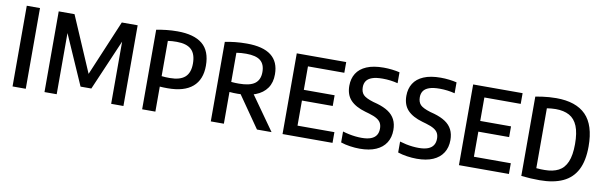

<svg xmlns="http://www.w3.org/2000/svg" viewBox="-43 -994 4391 1394"><g transform="rotate(10 2152.0 -297.0)"><path d="M68 0V-595H165.5V0Z M303.5 0V-595H420L602.5 -170.5H589.5L768.5 -595H885.5V0H795V-505H815L634 -84.5H554.5L370 -504.5H393.5V0Z M1023.5 0V-586.5Q1059 -593.5 1098 -597.8Q1137 -602 1178.5 -602Q1300.5 -602 1362.5 -551.2Q1424.5 -500.5 1424.5 -391.5Q1424.5 -289 1362.5 -235.8Q1300.5 -182.5 1179 -182.5Q1163 -182.5 1149 -183Q1135 -183.5 1121 -184.5V0ZM1181 -258.5Q1256.5 -258.5 1292.8 -290.5Q1329 -322.5 1329 -390.5Q1329 -461 1294.2 -493.5Q1259.5 -526 1186.5 -526Q1169 -526 1152.5 -525Q1136 -524 1121 -521.5V-261.5Q1135.5 -260 1150.2 -259.2Q1165 -258.5 1181 -258.5Z M1529.5 0V-586.5Q1565.5 -593.5 1604.8 -597.8Q1644 -602 1690 -602Q1809.5 -602 1869.2 -555.8Q1929 -509.5 1929 -417.5Q1929.5 -356.5 1900.5 -315Q1871.5 -273.5 1816.8 -252.5Q1762 -231.5 1686.5 -231.5Q1671.5 -231.5 1655.2 -232Q1639 -232.5 1626 -234V0ZM1870 0 1678.5 -275.5H1782.5L1977.5 0ZM1682.5 -305.5Q1763 -305.5 1799.8 -333Q1836.5 -360.5 1836.5 -417.5Q1836.5 -474.5 1803.5 -501.5Q1770.5 -528.5 1698 -528.5Q1677.5 -528.5 1660.5 -527.2Q1643.5 -526 1626 -523V-308Q1642.5 -306.5 1654.8 -306Q1667 -305.5 1682.5 -305.5Z M2058.5 0V-595H2423V-516H2155V-79H2427V0ZM2130 -264V-343H2382V-264Z M2628 7.5Q2594 7.5 2556.2 2Q2518.5 -3.5 2488 -14V-94.5Q2511 -87.5 2535 -82.5Q2559 -77.5 2582.5 -75Q2606 -72.5 2628 -72.5Q2670 -72.5 2696.5 -82.8Q2723 -93 2735.8 -112.8Q2748.5 -132.5 2748.5 -161Q2748.5 -184.5 2740 -201.5Q2731.5 -218.5 2710.5 -231.5Q2689.5 -244.5 2652 -255.5L2622.5 -264Q2549 -285 2512 -324.2Q2475 -363.5 2475 -430Q2475 -482.5 2499.2 -521.2Q2523.5 -560 2573.2 -581.2Q2623 -602.5 2699 -602.5Q2729 -602.5 2761 -598.8Q2793 -595 2817 -589V-508.5Q2790.5 -515.5 2762 -519Q2733.5 -522.5 2705.5 -522.5Q2657 -522.5 2628 -512.2Q2599 -502 2586 -483Q2573 -464 2573 -437Q2573 -401 2592 -381Q2611 -361 2667 -344L2697 -336Q2747 -321.5 2780 -299.5Q2813 -277.5 2829.5 -245Q2846 -212.5 2846 -168Q2846 -113.5 2820.8 -74Q2795.5 -34.5 2747 -13.5Q2698.5 7.5 2628 7.5Z M3048.5 7.5Q3014.5 7.5 2976.8 2Q2939 -3.5 2908.5 -14V-94.5Q2931.5 -87.5 2955.5 -82.5Q2979.5 -77.5 3003 -75Q3026.5 -72.5 3048.5 -72.5Q3090.5 -72.5 3117 -82.8Q3143.5 -93 3156.2 -112.8Q3169 -132.5 3169 -161Q3169 -184.5 3160.5 -201.5Q3152 -218.5 3131 -231.5Q3110 -244.5 3072.5 -255.5L3043 -264Q2969.5 -285 2932.5 -324.2Q2895.5 -363.5 2895.5 -430Q2895.5 -482.5 2919.8 -521.2Q2944 -560 2993.8 -581.2Q3043.5 -602.5 3119.5 -602.5Q3149.5 -602.5 3181.5 -598.8Q3213.5 -595 3237.5 -589V-508.5Q3211 -515.5 3182.5 -519Q3154 -522.5 3126 -522.5Q3077.5 -522.5 3048.5 -512.2Q3019.5 -502 3006.5 -483Q2993.5 -464 2993.5 -437Q2993.5 -401 3012.5 -381Q3031.5 -361 3087.5 -344L3117.5 -336Q3167.5 -321.5 3200.5 -299.5Q3233.5 -277.5 3250 -245Q3266.5 -212.5 3266.5 -168Q3266.5 -113.5 3241.2 -74Q3216 -34.5 3167.5 -13.5Q3119 7.5 3048.5 7.5Z M3359 0V-595H3723.5V-516H3455.5V-79H3727.5V0ZM3430.5 -264V-343H3682.5V-264Z M3953.5 6Q3921.5 6 3888.2 4.2Q3855 2.5 3818.5 -1.5V-586.5Q3842 -591 3867.2 -594.5Q3892.5 -598 3918.5 -600Q3944.5 -602 3971 -602Q4117 -602 4189.8 -528Q4262.5 -454 4262.5 -297Q4262.5 -191 4228 -124.2Q4193.5 -57.5 4124.8 -25.8Q4056 6 3953.5 6ZM3977.5 -73.5Q4038 -73.5 4079.2 -94.8Q4120.5 -116 4141.5 -165.2Q4162.5 -214.5 4162.5 -297Q4162.5 -379.5 4142.2 -429Q4122 -478.5 4081.5 -500.8Q4041 -523 3981 -523Q3965 -523 3948.5 -521.5Q3932 -520 3916 -517.5V-76Q3934 -74 3948.5 -73.8Q3963 -73.5 3977.5 -73.5Z"/></g></svg>

Font: Encode Sans SC Condensed Medium
Style: Regular
Weight: 500
Width: 3
Designer: Multiple Designers
Foundry: Impallari Type
Version: Version 3.002